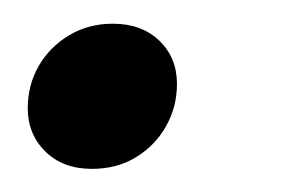

<svg xmlns="http://www.w3.org/2000/svg" viewBox="-20 -138 261 166"><path d="M77.5 -117.5Q102.5 -117.5 117.8 -102.8Q133 -88 133 -65.5Q133 -45.5 123.5 -28.8Q114 -12 97.5 -2Q81 8 59.5 8Q34.5 8 19.2 -7Q4 -22 4 -44.5Q4 -64.5 13.5 -81Q23 -97.5 39.8 -107.5Q56.5 -117.5 77.5 -117.5Z"/></svg>

Font: Newsreader 36pt
Style: Italic
Weight: 400
Italic angle: -17°
Designer: Hugues Gentile
Foundry: Production Type
Version: Version 1.003